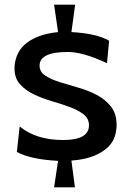

<svg xmlns="http://www.w3.org/2000/svg" viewBox="-20 -768 554 820"><path d="M285 -82 300 32H211L228 -81Q111 -87 52 -119L64 -228Q134 -170 250 -170Q360 -170 360 -233Q360 -262 336.5 -280Q313 -298 277.5 -311Q242 -324 201 -336Q160 -348 124.5 -365Q89 -382 65.5 -408Q42 -434 42 -476Q42 -504 52.5 -530.5Q63 -557 85.5 -577.5Q108 -598 143.5 -612Q179 -626 228 -631L211 -748H301L285 -631Q393 -625 446 -594L437 -498Q335 -546 270 -546Q149 -546 149 -488Q149 -461 173.5 -445Q198 -429 234.5 -417.5Q271 -406 313.5 -394Q356 -382 392.5 -363Q429 -344 453.5 -313.5Q478 -283 478 -234Q478 -212 471 -187.5Q464 -163 443 -141.5Q422 -120 384 -103.5Q346 -87 285 -82Z"/></svg>

Font: Cabin
Style: Regular
Weight: 400
Designer: Pablo Impallari
Foundry: Pablo Impallari
Version: Version 1.007